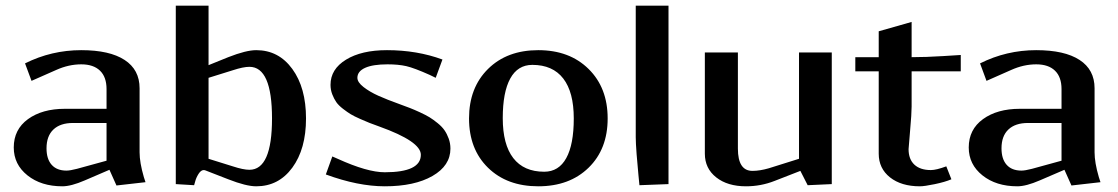

<svg xmlns="http://www.w3.org/2000/svg" viewBox="-20 -653 3964 681"><path d="M268.1 -475.1Q368.7 -475.1 421.9 -440.4Q475.1 -405.8 475.1 -339.8V-112.8Q475.1 -76.7 490.2 -24.9L496.1 -6.8L393.1 4.9L368.2 -50.8L280.8 -13.2Q232.4 7.8 201.2 7.8Q126 7.8 77.4 -31Q28.8 -69.8 28.8 -129.9Q28.8 -193.8 79.3 -230.5Q129.9 -267.1 210 -267.1H357.9V-336.9Q357.9 -379.9 334.7 -402.3Q311.5 -424.8 268.1 -424.8Q223.6 -424.8 179.2 -404.8L91.8 -366.2L68.8 -428.2Q162.6 -475.1 268.1 -475.1ZM357.9 -83V-216.8H238.8Q193.8 -216.8 169.4 -193.6Q145 -170.4 145 -127Q145 -88.9 163.3 -68.4Q181.6 -47.9 215.8 -47.9Q228.5 -47.9 252.9 -54.2Z M719.7 -377V-89.8L805.7 -63Q842.8 -50.8 864.7 -50.8Q944.8 -50.8 944.8 -232.9Q944.8 -416 864.7 -416Q842.8 -416 805.7 -403.8ZM710.4 -47.9Q706.5 -49.8 702.6 -49.8Q692.9 -49.8 684.3 -36.4Q675.8 -22.9 672.4 -9.8L668.5 3.9L603.5 0V-632.8H719.7V-421.9L789.6 -450.2Q853 -475.1 888.7 -475.1Q968.3 -475.1 1016.8 -408.4Q1065.4 -341.8 1065.4 -232.9Q1065.4 -124.5 1016.8 -58.3Q968.3 7.8 888.7 7.8Q853 7.8 789.6 -17.1Z M1135.7 -34.2 1158.7 -98.1 1177.7 -89.8Q1282.7 -42 1344.7 -42Q1472.7 -42 1472.7 -104Q1472.7 -151.4 1325.7 -204.1Q1301.8 -212.9 1290.8 -217Q1279.8 -221.2 1257.8 -231Q1235.8 -240.7 1224.1 -247.8Q1212.4 -254.9 1196.5 -267.1Q1180.7 -279.3 1172.6 -291Q1164.6 -302.7 1158.4 -318.6Q1152.3 -334.5 1152.3 -352.1Q1152.3 -407.7 1207.3 -441.4Q1262.2 -475.1 1352.5 -475.1Q1459 -475.1 1549.3 -441.9L1525.4 -377L1504.4 -387.2Q1448.7 -412.1 1420.7 -418.5Q1392.6 -424.8 1354.5 -424.8Q1302.7 -424.8 1275.1 -412.4Q1247.6 -399.9 1247.6 -377Q1247.6 -361.3 1269.5 -344.2Q1291.5 -327.1 1321.8 -313.5Q1352.1 -299.8 1398.4 -283.2Q1420.9 -274.9 1434.3 -269.8Q1447.8 -264.6 1469 -254.9Q1490.2 -245.1 1503.4 -237.1Q1516.6 -229 1532.2 -216.3Q1547.9 -203.6 1556.6 -190.9Q1565.4 -178.2 1571.5 -161.4Q1577.6 -144.5 1577.6 -126Q1577.6 -65.4 1513.9 -28.8Q1450.2 7.8 1344.7 7.8Q1250 7.8 1135.7 -34.2Z M1910.2 -43.9Q1961.9 -43.9 1988.5 -92.3Q2015.1 -140.6 2015.1 -232.9Q2015.1 -326.2 1977.8 -374.5Q1940.4 -422.9 1868.2 -422.9Q1816.4 -422.9 1789.8 -374.5Q1763.2 -326.2 1763.2 -233.9Q1763.2 -140.6 1800.5 -92.3Q1837.9 -43.9 1910.2 -43.9ZM1710.9 -408.4Q1778.3 -475.1 1889.2 -475.1Q2000 -475.1 2067.6 -408.4Q2135.3 -341.8 2135.3 -232.9Q2135.3 -124 2067.6 -58.1Q2000 7.8 1889.2 7.8Q1778.3 7.8 1710.9 -58.1Q1643.6 -124 1643.6 -232.9Q1643.6 -341.8 1710.9 -408.4Z M2351.1 -632.8V0L2248 3.9Q2248 2.9 2244.6 -30.8Q2241.2 -64.5 2238 -105.7Q2234.9 -147 2234.9 -166V-632.8Z M2930.2 -466.8V0L2844.7 3.9L2818.8 -46.9L2727.1 -11.2Q2678.7 7.8 2626 7.8Q2560.5 7.8 2520.3 -23.9Q2480 -55.7 2480 -107.9V-466.8H2597.2V-126Q2597.2 -46.9 2648.9 -46.9Q2674.8 -46.9 2707 -56.2L2814 -89.8V-466.8Z M3096.7 -399.9H3013.7V-450.2H3096.7V-542L3213.4 -575.2V-450.2Q3264.2 -450.2 3325.7 -454.1Q3387.2 -458 3387.7 -458V-399.9H3213.4V-274.9Q3213.4 -250 3208 -189.7Q3202.6 -129.4 3202.6 -124Q3202.6 -88.4 3223.1 -69.1Q3243.7 -49.8 3281.7 -49.8Q3300.8 -49.8 3336.4 -63L3354.5 -17.1Q3331.5 -7.3 3295.2 0.2Q3258.8 7.8 3242.7 7.8Q3176.8 7.8 3136.7 -23.9Q3096.7 -55.7 3096.7 -107.9Z M3655.3 -475.1Q3755.9 -475.1 3809.1 -440.4Q3862.3 -405.8 3862.3 -339.8V-112.8Q3862.3 -76.7 3877.4 -24.9L3883.3 -6.8L3780.3 4.9L3755.4 -50.8L3668 -13.2Q3619.6 7.8 3588.4 7.8Q3513.2 7.8 3464.6 -31Q3416 -69.8 3416 -129.9Q3416 -193.8 3466.6 -230.5Q3517.1 -267.1 3597.2 -267.1H3745.1V-336.9Q3745.1 -379.9 3721.9 -402.3Q3698.7 -424.8 3655.3 -424.8Q3610.8 -424.8 3566.4 -404.8L3479 -366.2L3456.1 -428.2Q3549.8 -475.1 3655.3 -475.1ZM3745.1 -83V-216.8H3626Q3581.1 -216.8 3556.6 -193.6Q3532.2 -170.4 3532.2 -127Q3532.2 -88.9 3550.5 -68.4Q3568.8 -47.9 3603 -47.9Q3615.7 -47.9 3640.1 -54.2Z"/></svg>

Font: Resagokr
Style: Bold
Weight: 600
Designer: gluk
Foundry: gluk
Version: Version 0.95